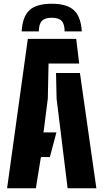

<svg xmlns="http://www.w3.org/2000/svg" viewBox="-20 -1008 554 1028"><path d="M18 0 129 -800H388L404 -668H240L236 -480L213 -299H282L247 -167H199L172 0ZM342 0 283 -480 280 -617H408L496 0ZM257 -988Q176 -988 138.2 -953.8Q100.5 -919.5 96 -840H188Q188 -879 204.2 -896Q220.5 -913 257 -913Q294 -913 310 -896Q326 -879 326 -840H418Q413 -919.5 375.2 -953.8Q337.5 -988 257 -988Z"/></svg>

Font: Big Shoulders Stencil Text Black
Style: Regular
Weight: 900
Designer: Patric King
Foundry: XO Type Co
Version: Version 1.000